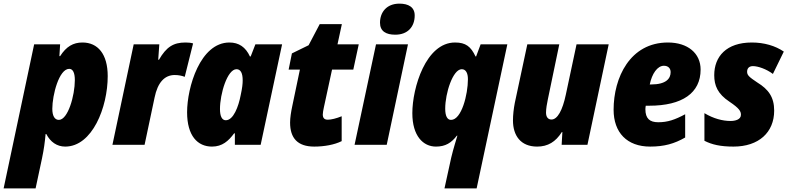

<svg xmlns="http://www.w3.org/2000/svg" viewBox="-72 -797 4337 1057"><path d="M-52 240H124L159 76C170 24 175 -15 179 -59H183C205 -16 241 10 287 10C436 10 521 -206 521 -378C521 -499 467 -563 382 -563C331 -563 293 -541 259 -488H255L259 -553H116ZM252 -137C229 -137 216 -159 216 -198C216 -274 253 -418 309 -418C329 -418 340 -397 340 -356C340 -271 302 -137 252 -137Z M547 0H724L779 -260C796 -343 834 -384 890 -384C911 -384 930 -380 945 -374L991 -558C978 -562 963 -563 949 -563C883 -563 844 -539 803 -468H799L805 -553H664Z M1095 10C1152 10 1186 -21 1217 -63H1221V0H1363L1481 -553H1334L1308 -486H1304C1280 -538 1243 -563 1191 -563C1030 -563 958 -316 958 -179C958 -49 1016 10 1095 10ZM1171 -135C1150 -135 1139 -157 1139 -197C1139 -279 1179 -416 1230 -416C1253 -416 1264 -394 1264 -355C1264 -336 1262 -314 1253 -273C1241 -210 1213 -135 1171 -135Z M1658 10C1713 10 1769 0 1809 -20V-157C1780 -145 1751 -138 1733 -138C1715 -138 1705 -146 1705 -167C1705 -176 1708 -192 1711 -206L1756 -414H1873L1903 -553H1786L1810 -664H1688L1627 -548L1535 -503L1517 -414H1579L1537 -213C1530 -180 1525 -148 1525 -122C1525 -37 1566 10 1658 10Z M2104 -606C2173 -606 2211 -650 2211 -712C2211 -758 2176 -777 2127 -777C2056 -777 2020 -729 2020 -672C2020 -625 2053 -606 2104 -606ZM1880 0H2057L2174 -553H1998Z M2375 240H2552L2721 -553H2574L2549 -486H2546C2520 -541 2492 -563 2433 -563C2272 -563 2198 -313 2198 -174C2198 -48 2258 10 2328 10C2381 10 2413 -11 2443 -50H2446C2441 -32 2424 20 2412 71ZM2411 -137C2390 -137 2379 -159 2379 -199C2379 -284 2421 -416 2470 -416C2493 -416 2504 -394 2504 -361C2504 -277 2469 -137 2411 -137Z M2885 10C2944 10 2987 -16 3021 -70H3024L3020 0H3162L3279 -553H3102L3043 -276C3025 -190 2997 -139 2964 -139C2945 -139 2934 -153 2934 -177C2934 -198 2939 -227 2944 -250L3007 -553H2831L2762 -230C2756 -199 2752 -164 2752 -134C2752 -51 2794 10 2885 10Z M3507 10C3585 10 3641 -6 3700 -40V-168C3644 -138 3604 -124 3552 -124C3505 -124 3481 -144 3481 -196C3481 -202 3482 -208 3483 -215H3502C3684 -215 3785 -285 3785 -414C3785 -504 3714 -563 3605 -563C3396 -563 3306 -369 3306 -193C3306 -67 3380 10 3507 10ZM3505 -332C3517 -391 3547 -435 3583 -435C3607 -435 3620 -420 3620 -400C3620 -365 3596 -332 3512 -332Z M3966 10C4105 10 4190 -68 4190 -188C4190 -262 4159 -305 4097 -343C4052 -373 4041 -383 4041 -402C4041 -422 4053 -433 4073 -433C4101 -433 4147 -417 4183 -390L4243 -513C4196 -545 4135 -563 4067 -563C3927 -563 3860 -486 3860 -383C3860 -326 3879 -280 3944 -237C3999 -200 4007 -184 4007 -165C4007 -138 3974 -131 3950 -131C3906 -131 3856 -144 3806 -174V-22C3847 -1 3894 10 3966 10Z"/></svg>

Font: Noto Sans UI SemiCondensed Black
Style: Italic
Weight: 900
Width: 4
Italic angle: -372°
Designer: Monotype Design Team
Foundry: Monotype Imaging Inc.
Version: Version 1.901